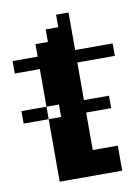

<svg xmlns="http://www.w3.org/2000/svg" viewBox="-77 -703 553 756"><g transform="rotate(-10 200.0 -325.0)"><path d="M0 -250V-299.8H100.1V-250H149.9V-299.8H100.1V-450.2H0V-500H100.1V-549.8H149.9V-600.1H200.2V-649.9H250V-500H399.9V-450.2H250V-299.8H350.1V-250H250V-100.1H350.1V0H100.1V-250Z"/></g></svg>

Font: Redaction 50
Style: Bold
Weight: 700
Designer: Jeremy Mickel / Forest Young
Foundry: MCKL
Version: Version 2.001;hotconv 1.0.113;makeotfexe 2.5.65598 DEVELOPME